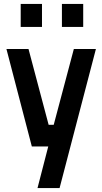

<svg xmlns="http://www.w3.org/2000/svg" viewBox="-20 -750 524 983"><path d="M13 -499H126L229 -111H255L358 -499H471L285 213H172L227 0H143ZM86 -612V-730H195V-612ZM297 -612V-730H406V-612Z"/></svg>

Font: TitilliumText22L Rg
Style: Bold
Weight: 700
Designer: Campivisivi
Foundry: Campivisivi
Version: 1.000